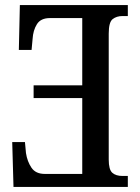

<svg xmlns="http://www.w3.org/2000/svg" viewBox="-20 -734 549 754"><path d="M482 0H33L28 -176H78L82 -133Q87 -100 103.5 -75.5Q120 -51 156 -51H303V-349H112V-399H303V-663H176Q140 -663 125 -639Q110 -615 108 -581L104 -538H54L58 -714H482V-671H461Q438 -671 422.5 -659Q407 -647 407 -602V-107Q407 -68 421 -55.5Q435 -43 461 -43H482Z"/></svg>

Font: Noto Serif ExtraCondensed Medium
Style: Regular
Weight: 500
Width: 2
Designer: Monotype Design Team
Foundry: Monotype Imaging Inc.
Version: Version 2.015